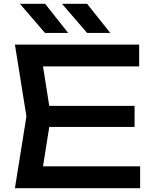

<svg xmlns="http://www.w3.org/2000/svg" viewBox="-20 -983 806 1003"><path d="M683 -430V-320H159V-430ZM246 -375 193 -40 130 -114H712V0H58L118 -375L58 -750H707V-636H130L193 -710ZM435 -963 556 -811H435L304 -963ZM216 -963 336 -811H215L84 -963Z"/></svg>

Font: Unbounded
Style: Regular
Weight: 400
Designer: Luke Prowse, Jean-Baptiste Morizot, Fátima Lázaro, Florian Runge
Foundry: NaN
Version: Version 1.701;gftools[0.9.28.dev5+ged2979d]